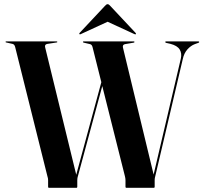

<svg xmlns="http://www.w3.org/2000/svg" viewBox="-20 -898 972 918"><path d="M770 -697Q770 -700 773.5 -700H929Q932.5 -700 932.5 -697Q932.5 -694.5 928 -693L911.5 -687Q892.5 -680 876.2 -662Q860 -644 854 -616L721.5 -52Q721 -50 720.2 -46.2Q719.5 -42.5 719.5 -37V-5Q719.5 0 715.5 0H584Q580 0 580 -5V-37Q580 -42.5 579.2 -45.8Q578.5 -49 577.5 -54.5L469 -486.5L351.5 -52Q351 -50 350.2 -46.2Q349.5 -42.5 349.5 -37V-5Q349.5 0 345.5 0H214Q210 0 210 -5V-37Q210 -42.5 209.2 -45.8Q208.5 -49 207 -54L52.5 -673Q49.5 -685.5 40.5 -688L9.5 -695Q6.5 -695.5 6.5 -697.5Q6.5 -700 9.5 -700H251Q254 -700 254 -697.5Q254 -695 251 -695L206 -688Q192 -685.5 196 -671L344.5 -62.5L464.5 -505L422.5 -672.5Q419.5 -685 410.5 -687L380.5 -694Q376.5 -695.5 376.5 -697Q376.5 -700 379.5 -700H620Q623 -700 623 -697Q623 -695 619 -694L578 -687Q564.5 -684.5 568 -670L714.5 -63.5L844.5 -617.5Q850.5 -643 839 -661.5Q827.5 -680 794.5 -688.5L774.5 -693Q770 -694.5 770 -697ZM367.5 -735.5Q362.5 -732.5 360 -734.5Q357.5 -737 361 -741L481 -869Q488.5 -878 494.5 -878Q500.5 -878 508 -869L628 -741Q632 -736.5 629 -734.5Q627 -732.5 621.5 -735.5L494.5 -794Z"/></svg>

Font: Fraunces 144pt S000 SemiBold
Style: Regular
Weight: 600
Version: Version 1.000; ttfautohint (v1.8.3)